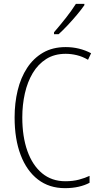

<svg xmlns="http://www.w3.org/2000/svg" viewBox="-20 -969 520 999"><path d="M322 -689Q263 -689 220.5 -662Q178 -635 150.5 -589Q123 -543 109.5 -483.5Q96 -424 96 -358Q96 -258 122.5 -183.5Q149 -109 199 -67.5Q249 -26 320 -26Q360 -26 391.5 -34.5Q423 -43 446 -54V-18Q422 -5 389.5 2.5Q357 10 318 10Q236 10 177.5 -35Q119 -80 87.5 -162.5Q56 -245 56 -358Q56 -433 72 -499Q88 -565 121 -615.5Q154 -666 204 -695Q254 -724 322 -724Q393 -724 454 -692L438 -658Q409 -675 379.5 -682Q350 -689 322 -689ZM419 -942Q403 -919 379.5 -891Q356 -863 331 -836.5Q306 -810 285 -791H261V-801Q293 -838 322.5 -875.5Q352 -913 375 -949H419Z"/></svg>

Font: Noto Sans Lao Condensed ExtraLight
Style: Regular
Weight: 200
Width: 3
Designer: Monotype Design Team
Foundry: Monotype Imaging Inc.
Version: Version 2.003; ttfautohint (v1.8.4.7-5d5b)